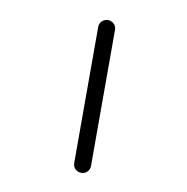

<svg xmlns="http://www.w3.org/2000/svg" viewBox="-65 -608 630 648"><g transform="rotate(10 250.0 -283.5)"><path d="M225.6 -50.8V-515.6Q225.6 -528.3 233.9 -536.6Q242.2 -544.9 254.4 -544.9Q266.6 -544.9 274.9 -536.6Q283.2 -528.3 283.2 -515.6V-50.8Q283.2 -38.1 274.9 -29.8Q266.6 -21.5 254.4 -21.5Q242.2 -21.5 233.9 -29.8Q225.6 -38.1 225.6 -50.8Z"/></g></svg>

Font: Rounded-L Mgen+ 1mn light
Style: Regular
Weight: 200
Designer: [Source Han Sans]
Ryoko NISHIZUKA  (kana & ideographs); Paul D. Hunt (Latin, Greek & Cyrillic); Wenlong ZHANG  (bopomofo
Version: Version 1.059.20150602